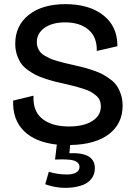

<svg xmlns="http://www.w3.org/2000/svg" viewBox="-20 -693 657 935"><path d="M200.2 204.1 217.8 143.1Q234.9 149.4 259 153.1Q283.2 156.7 308.1 156.7Q333 156.7 350.1 147.5Q367.2 138.2 367.2 120.1Q367.2 111.3 363.5 105Q359.9 98.6 348.9 92.5Q337.9 86.4 312.5 84.2Q287.1 82 248 84L256.8 11.2Q151.9 -0.5 96.4 -55.2Q41 -109.9 43.9 -203.1L143.1 -227.1Q139.6 -150.9 186.5 -114Q233.4 -77.1 314.9 -77.1Q388.2 -77.1 429.7 -103.8Q471.2 -130.4 471.2 -174.8Q471.2 -190.9 465.6 -204.3Q460 -217.8 447.5 -228Q435.1 -238.3 422.6 -245.6Q410.2 -252.9 387.9 -260Q365.7 -267.1 349.9 -271.5Q334 -275.9 306.2 -282.2Q273.4 -289.6 253.2 -294.4Q232.9 -299.3 203.1 -308.8Q173.3 -318.4 155 -327.6Q136.7 -336.9 115.5 -352.1Q94.2 -367.2 82.3 -384.8Q70.3 -402.3 62.3 -426.8Q54.2 -451.2 54.2 -480Q54.2 -568.4 120.1 -620.6Q186 -672.9 298.8 -672.9Q413.6 -672.9 482.9 -618.9Q552.2 -564.9 551.8 -467.8L451.2 -444.8Q453.1 -511.7 411.4 -547.9Q369.6 -584 296.9 -584Q234.4 -584 196.8 -557.4Q159.2 -530.8 159.2 -486.8Q159.2 -472.2 164.3 -459.7Q169.4 -447.3 177 -438.2Q184.6 -429.2 199.2 -420.9Q213.9 -412.6 225.8 -407.2Q237.8 -401.9 259.3 -395.8Q280.8 -389.6 294.9 -386.2Q309.1 -382.8 335 -377Q365.7 -370.1 384.8 -365.2Q403.8 -360.4 432.1 -350.8Q460.4 -341.3 478.5 -331.8Q496.6 -322.3 517.1 -307.1Q537.6 -292 549.3 -274.4Q561 -256.8 569.1 -232.2Q577.1 -207.5 577.1 -178.2Q577.1 -90.8 510.5 -39.8Q443.8 11.2 321.8 13.2L317.9 53.2Q441.9 47.4 441.9 126Q441.9 155.8 425.5 177Q409.2 198.2 382.8 208Q356.4 217.8 324.2 220.7Q292 223.6 259.8 219Q227.5 214.4 200.2 204.1Z"/></svg>

Font: Bricolage Grotesque Medium
Style: Regular
Weight: 500
Designer: Mathieu Triay
Foundry: Atelier Triay
Version: Version 1.000;gftools[0.9.30]